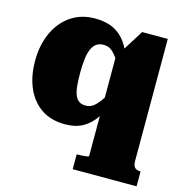

<svg xmlns="http://www.w3.org/2000/svg" viewBox="-113 -657 942 984"><g transform="rotate(15 358.5 -165.0)"><path d="M360 223V144H363Q380 144 393.5 143Q407 142 415.5 140.5Q424 139 424 136V-434L441 -419L522 -548H658V98Q658 125 668.5 134.5Q679 144 697 144H699V223ZM272 -553Q330 -553 370 -533.5Q410 -514 436.5 -476.5Q463 -439 478 -386L473 -310Q446 -351 427.5 -378.5Q409 -406 391.5 -420Q374 -434 349 -434Q327 -434 311.5 -423.5Q296 -413 286.5 -391.5Q277 -370 273 -338Q269 -306 269 -264Q269 -223 272 -194Q275 -165 283 -146Q291 -127 304.5 -118Q318 -109 339 -109Q362 -109 380 -122.5Q398 -136 420 -168Q442 -200 473 -253V-172Q450 -114 422 -73Q394 -32 355.5 -10.5Q317 11 262 11Q187 11 135.5 -24Q84 -59 57 -121Q30 -183 30 -264Q30 -347 59.5 -412.5Q89 -478 143.5 -515.5Q198 -553 272 -553Z"/></g></svg>

Font: Roboto Serif Black
Style: Regular
Weight: 900
Designer: Greg Gazdowicz
Foundry: Commercial Type
Version: Version 1.008